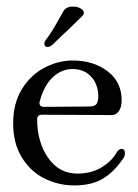

<svg xmlns="http://www.w3.org/2000/svg" viewBox="-20 -564 420 584"><path d="M201 -380Q264 -380 307 -347.5Q350 -315 350 -259Q350 -238 341.5 -226Q333 -214 321 -214L108 -215Q93 -215 93 -201Q93 -133 126 -84.5Q159 -36 216 -36Q258 -36 289 -55Q320 -74 334 -99Q341 -111 350 -111Q360 -111 360 -98Q360 -88 354 -81Q326 -40 292 -20Q258 0 206 0Q158 0 115.5 -21Q73 -42 46.5 -85Q20 -128 20 -189Q20 -250 47 -293.5Q74 -337 116 -358.5Q158 -380 201 -380ZM100 -251Q100 -239 114 -239L251 -240Q269 -240 274 -248.5Q279 -257 279 -270Q279 -307 257.5 -330.5Q236 -354 201 -354Q167 -354 140.5 -329Q114 -304 101 -256Q100 -254 100 -251ZM115 -431Q115 -437 119 -442Q136 -464 156 -500L173 -530Q181 -544 202 -544Q215 -544 225 -538.5Q235 -533 235 -525Q235 -520 230 -515L186 -472Q171 -459 143 -431Q133 -421 125 -421Q115 -421 115 -431Z"/></svg>

Font: Hina Mincho
Style: Regular
Weight: 400
Designer: satsuyako
Foundry: satsuyako
Version: Version 1.100